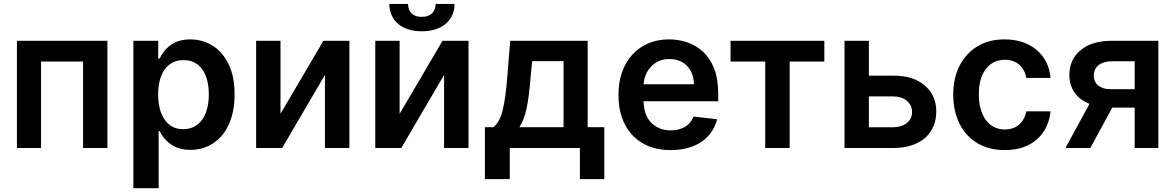

<svg xmlns="http://www.w3.org/2000/svg" viewBox="-20 -753 5978 977"><path d="M526.6 0H402.7V-440H188.9V0H66.1V-545.5H526.6Z M787.3 204.5H658.7V-545.5H785.2V-455.3H792.6Q810.4 -493.3 841.3 -518.5Q883.2 -552.6 948.5 -552.6Q1008.9 -552.6 1060 -521.7Q1111.2 -491.1 1143.8 -425.4Q1173.7 -362.9 1173.7 -272Q1173.7 -225.9 1165.7 -187.1Q1157.7 -148.4 1143.3 -117.4Q1128.9 -86.3 1108.7 -62.9Q1088.4 -39.4 1063.9 -23.4Q1013.1 9.6 948.9 9.6Q886 9.6 844.1 -22.7Q810 -48.7 792.6 -85.9H787.3ZM913 -95.9Q946.4 -95.9 970.7 -109.7Q995 -123.6 1011 -147.5Q1027 -171.5 1034.8 -203.8Q1042.6 -236.2 1042.6 -272.7Q1042.6 -307.9 1035.3 -339.7Q1028.1 -371.4 1012.4 -395.6Q996.8 -419.7 972.3 -433.6Q947.8 -447.4 913 -447.1Q881.4 -447.1 857.4 -434.3Q833.5 -421.5 817.3 -398.6Q801.1 -375.7 793 -343.6Q784.8 -311.4 784.8 -272.7Q784.8 -235.1 792.6 -202.6Q800.4 -170.1 816.4 -146.1Q832.4 -122.2 856.4 -108.7Q880.3 -95.2 913 -95.9Z M1757.8 0H1633.5V-371.8L1415.8 0H1283.4V-545.5H1407.3V-174L1625.7 -545.5H1757.8Z M2364 0H2239.7V-371.8L2022 0H1889.6V-545.5H2013.5V-174L2231.9 -545.5H2364ZM2126.4 -593.8Q2087 -593.8 2056.3 -604Q2025.6 -614.3 2004.6 -632.6Q1983.7 -650.9 1972.5 -676.5Q1961.3 -702.1 1960.9 -733H2056.5Q2056.5 -720.9 2059.8 -709.2Q2063.2 -697.4 2071.4 -688Q2079.5 -678.6 2093 -672.9Q2106.5 -667.3 2126.4 -667.3Q2144.5 -667.3 2157.8 -672.4Q2171.2 -677.6 2179.7 -686.4Q2188.2 -695.3 2192.5 -707.4Q2196.7 -719.5 2196.7 -733H2293Q2293 -670.8 2247.9 -632.1Q2203.1 -593.8 2126.4 -593.8Z M3055 158.4H2930.8V0H2573.9V158.4H2447.4V-105.8H2490.8Q2524.9 -133.9 2539.1 -197.8Q2546.5 -230.1 2551.8 -269Q2557.2 -307.9 2560.7 -354.4L2576.3 -545.5H2970.5V-105.8H3055ZM2847.7 -105.8V-441.8H2687.9L2679.3 -354.4Q2672.9 -267.8 2660.5 -205.8Q2648.1 -143.8 2622.9 -105.8Z M3392 10.7Q3329.9 11 3280.7 -9.1Q3231.5 -29.1 3197.3 -65.9Q3163 -102.6 3144.9 -154.5Q3126.8 -206.3 3127.1 -269.5Q3126.8 -333.1 3145.2 -385.5Q3163.7 -437.9 3197.8 -475.1Q3231.9 -512.4 3279.7 -532.7Q3327.4 -552.9 3385.3 -552.6Q3432.2 -552.6 3476.6 -537.6Q3521 -522.7 3558.2 -489.3Q3593.4 -456.3 3614 -403.8Q3634.6 -351.2 3634.6 -277V-237.6H3254.6Q3257.1 -164.1 3295.8 -126.4Q3334.9 -89.5 3393.8 -89.5Q3431.8 -89.5 3462.4 -105.8Q3494 -122.5 3509.2 -159.8L3629.3 -146.3Q3620.4 -111.5 3600.9 -82.6Q3581.3 -53.6 3551.5 -32.8Q3521.7 -12.1 3481.7 -0.7Q3441.8 10.7 3392 10.7ZM3511.4 -324.2Q3510.7 -351.2 3502.3 -374.6Q3494 -398.1 3478.3 -415.3Q3462.7 -432.5 3439.8 -442.5Q3416.9 -452.4 3387.1 -452.4Q3355.8 -452.8 3331.9 -441.8Q3307.9 -430.8 3291.4 -412.6Q3274.9 -394.5 3265.6 -371.3Q3256.4 -348 3255 -324.2Z M3998.2 0H3873.9V-440H3697.4V-545.5H4174.7V-440H3998.2Z M4525.2 0H4277.3V-545.5H4401.3V-367.9H4525.2Q4598.4 -367.9 4646 -344.1Q4744 -293.7 4744.3 -183.9Q4744 -144.9 4730.1 -111.2Q4716.3 -77.4 4688.9 -52.7Q4661.6 -28.1 4620.6 -14Q4579.5 0 4525.2 0ZM4525.2 -105.5Q4544.7 -105.5 4562.3 -110.6Q4579.9 -115.8 4592.9 -125.7Q4605.8 -135.7 4613.5 -149.9Q4621.1 -164.1 4621.1 -182.2Q4621.1 -201.3 4613.5 -216.3Q4605.8 -231.2 4592.9 -241.5Q4579.9 -251.8 4562.3 -257.1Q4544.7 -262.4 4525.2 -262.4H4401.3V-105.5Z M5092 10.7Q5049.7 10.7 5014.2 0.9Q4978.7 -8.9 4949.9 -26.6Q4921.2 -44.4 4899.1 -69.2Q4877.1 -94.1 4862.2 -124.6Q4830.6 -188.6 4830.6 -270.6Q4830.6 -357.6 4863.6 -420.1Q4896.7 -482.6 4953.1 -516.7Q5011.4 -552.6 5091.3 -552.6Q5190.7 -552.6 5254.3 -499.3Q5317.5 -446.4 5325.6 -356.5H5202.8Q5198.9 -377.1 5189.8 -394.2Q5180.8 -411.2 5166.9 -423.5Q5153.1 -435.7 5134.6 -442.3Q5116.1 -448.9 5093 -448.9Q5066.4 -448.9 5042.4 -438.6Q5018.5 -428.3 5000.2 -406.6Q4981.9 -384.9 4971.2 -351.7Q4960.6 -318.5 4960.9 -272.7Q4960.9 -229.8 4970.7 -196.4Q4980.5 -163 4998 -140.3Q5015.6 -117.5 5039.8 -105.8Q5063.9 -94.1 5093 -94.1Q5112.2 -94.1 5129.8 -99.4Q5147.4 -104.8 5161.8 -115.9Q5176.1 -127.1 5186.8 -144.7Q5197.4 -162.3 5202.8 -186.4H5325.6Q5321.7 -144.2 5304.7 -108.1Q5287.6 -72.1 5258.3 -45.5Q5229 -18.8 5187.3 -3.9Q5145.6 11 5092 10.7Z M5874.3 0H5753.9V-205.3H5639.9L5528.1 0H5401.6L5523.8 -224.4Q5501.1 -233.3 5482.2 -247Q5463.4 -260.7 5449.9 -279.1Q5436.4 -297.6 5429 -320.7Q5421.5 -343.8 5421.5 -372.2Q5422.2 -451.7 5479.8 -498.6Q5537.3 -545.5 5637.4 -545.5H5874.3ZM5753.9 -299V-441.1H5637.4Q5614.3 -441.1 5597.1 -435.4Q5579.9 -429.7 5568.5 -420.1Q5557.2 -410.5 5551.5 -397.4Q5545.8 -384.2 5545.8 -369.3Q5545.8 -354.8 5550.8 -342Q5555.8 -329.2 5566.4 -319.6Q5577.1 -310 5593.6 -304.5Q5610.1 -299 5633.2 -299Z"/></svg>

Font: Linik Sans SemiBold
Style: Regular
Weight: 600
Designer: Fonts by Rasmus Andersson / Changes by Cristiano Sobral with parts from Marc Monis
Foundry: rsms
Version: Version 3.020; ttfautohint (v1.6)